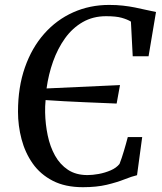

<svg xmlns="http://www.w3.org/2000/svg" viewBox="-20 -772 674 800"><path d="M325.5 8Q251.5 8 199.8 -18.8Q148 -45.5 116.2 -90.8Q84.5 -136 69.8 -192Q55 -248 55 -306.5Q55 -409 83.8 -491Q112.5 -573 164 -631.2Q215.5 -689.5 284.8 -720.5Q354 -751.5 435 -751.5Q466 -751.5 492.5 -748.5Q519 -745.5 542.5 -740.8Q566 -736 587.8 -731Q609.5 -726 630 -722L599 -537.5H533L525.5 -682Q511 -691 487.2 -697.8Q463.5 -704.5 422 -704.5Q367.5 -704.5 324.8 -680Q282 -655.5 251.2 -612.8Q220.5 -570 201.2 -516Q182 -462 174 -403.5L480 -417.5L466 -340.5Q442.5 -341.5 407 -343Q371.5 -344.5 330.2 -346.2Q289 -348 247.2 -350.2Q205.5 -352.5 170 -355Q169 -342 168.2 -329.2Q167.5 -316.5 168 -303.5Q169 -254.5 178.8 -207.8Q188.5 -161 209.2 -123.8Q230 -86.5 263.2 -64.5Q296.5 -42.5 344.5 -42.5Q365.5 -42.5 391.5 -47.2Q417.5 -52 441.2 -62.2Q465 -72.5 478 -89Q482.5 -100.5 487.2 -114.2Q492 -128 496.2 -142.8Q500.5 -157.5 504.8 -172.5Q509 -187.5 512.5 -201H572.5L551 -42Q529.5 -37 498.8 -24.8Q468 -12.5 425.2 -2.2Q382.5 8 325.5 8Z"/></svg>

Font: Merriweather 48pt
Style: Italic
Weight: 400
Italic angle: -7.8°
Version: Version 2.101